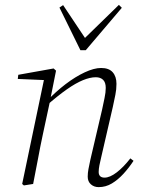

<svg xmlns="http://www.w3.org/2000/svg" viewBox="-20 -755 585 788"><path d="M78 6 71 0 162 -435 171 -426 53 -431 55 -448 200 -474 210 -465 186 -345 185 -339 156 -204Q145 -153 136 -103.5Q127 -54 116 0ZM385 13Q366 13 353 1.5Q340 -10 340 -30Q340 -45 343 -61Q346 -77 351 -100L399 -305Q404 -329 409 -352.5Q414 -376 414 -394Q414 -417 403 -427.5Q392 -438 373 -438Q350 -438 320.5 -426Q291 -414 254 -388Q217 -362 169 -320L167 -340H172Q209 -379 249 -409.5Q289 -440 327.5 -458Q366 -476 395 -476Q427 -476 442.5 -458.5Q458 -441 458 -411Q458 -388 453.5 -366Q449 -344 443 -316L395 -108Q391 -92 388 -76.5Q385 -61 385 -49Q385 -38 391 -32Q397 -26 409 -26Q431 -26 459 -47.5Q487 -69 515 -105L528 -95Q509 -66 486.5 -41.5Q464 -17 439 -2Q414 13 385 13ZM239 -734 339 -584H313L468 -735L480 -723L332 -549H310L224 -724Z"/></svg>

Font: Source Serif 4 36pt Light
Style: Italic
Weight: 300
Italic angle: -12°
Designer: Frank Grießhammer
Foundry: Adobe Systems Incorporated
Version: Version 4.004;hotconv 1.0.116;makeotfexe 2.5.65601